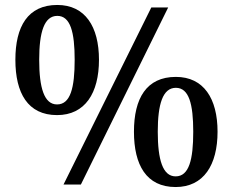

<svg xmlns="http://www.w3.org/2000/svg" viewBox="-20 -744 939 774"><path d="M210 -280C323 -280 379 -369 379 -503C379 -637 323 -724 211 -724C92 -724 42 -637 42 -503C42 -369 92 -280 210 -280ZM236 0H306L658 -714H590ZM210 -323C158 -323 138 -390 138 -503C138 -614 158 -680 211 -680C264 -680 281 -614 281 -503C281 -390 264 -323 210 -323ZM688 10C801 10 857 -79 857 -213C857 -347 801 -434 689 -434C570 -434 520 -347 520 -213C520 -79 570 10 688 10ZM688 -33C636 -33 616 -100 616 -213C616 -324 636 -390 689 -390C742 -390 759 -324 759 -213C759 -100 742 -33 688 -33Z"/></svg>

Font: Noto Serif Vithkuqi Medium
Style: Regular
Weight: 500
Version: Version 1.005